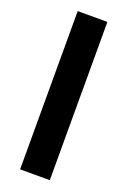

<svg xmlns="http://www.w3.org/2000/svg" viewBox="-140 -764 548 814"><g transform="rotate(20 134.5 -357.0)"><path d="M63 0H197V-714H63Z"/></g></svg>

Font: Kathrein 77 Bold Condensed
Style: Regular
Weight: 700
Width: 3
Designer: Lazydogs Typefoundry, based on Open Sans by Ascender Corporation
Foundry: Lazydogs Typefoundry
Version: Version 1.003;PS 001.003;hotconv 1.0.88;makeotf.lib2.5.64775